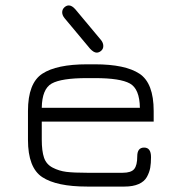

<svg xmlns="http://www.w3.org/2000/svg" viewBox="-20 -687 669 707"><path d="M545.9 -278.3V-239.3H133.8V-172.9Q133.8 -130.9 142.1 -106.4Q150.4 -82 173.8 -69.8Q197.3 -57.6 224.1 -54.2Q251 -50.8 300.8 -50.8H431.6Q462.9 -50.8 474.1 -64.5Q485.4 -78.1 485.4 -111.3Q485.4 -143.6 510.7 -143.6Q536.1 -143.6 536.1 -108.4Q536.1 -85.9 533.2 -69.3Q530.3 -52.7 521 -35.6Q511.7 -18.6 490.7 -9.3Q469.7 0 438.5 0H300.8Q188.5 0 135.7 -34.7Q83 -69.3 83 -171.9V-278.3Q83 -380.9 135.7 -415.5Q188.5 -450.2 300.8 -450.2H329.1Q441.4 -450.2 493.7 -415.5Q545.9 -380.9 545.9 -278.3ZM329.1 -399.4H300.8Q206.1 -399.4 170.4 -379.4Q134.8 -359.4 133.8 -290H495.1Q494.1 -359.4 458.5 -379.4Q422.9 -399.4 329.1 -399.4ZM233.4 -667Q245.1 -667 257.8 -652.3L351.6 -540Q360.4 -529.3 360.4 -517.6Q360.4 -506.8 352.5 -500Q344.7 -493.2 335.9 -493.2Q325.2 -493.2 311.5 -507.8L217.8 -620.1Q209 -630.9 209 -641.6Q209 -652.3 216.8 -659.7Q224.6 -667 233.4 -667Z"/></svg>

Font: Jura
Style: Book
Weight: 400
Version: Version 2.3